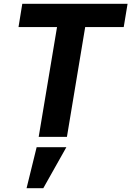

<svg xmlns="http://www.w3.org/2000/svg" viewBox="-20 -718 689 1007"><path d="M628.9 -576 649.1 -698.2H96.9L77.1 -576H279.1L182.9 0H331L426.8 -576ZM119.3 269.2H207L328.1 54H172.2Z"/></svg>

Font: Margiela Mono Italic Bold It
Style: Regular
Weight: 700
Designer: Mike Abbink, Paul van der Laan, Pieter van Rosmalen
Foundry: Bold Monday
Version: Version 2.003 2021